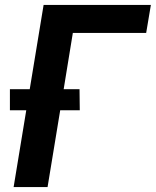

<svg xmlns="http://www.w3.org/2000/svg" viewBox="-20 -755 629 775"><path d="M35 0H172L223 -310H302L301 -395H237L274 -622H570L589 -735H156L100 -395H20V-310H86Z"/></svg>

Font: Iosevka Sparkle XBdObl
Style: Regular
Weight: 800
Italic angle: -9°
Designer: Belleve Invis
Foundry: Belleve Invis
Version: Version 4.5.0; ttfautohint (v1.8.3)